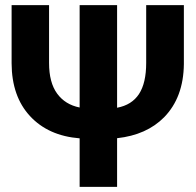

<svg xmlns="http://www.w3.org/2000/svg" viewBox="-20 -731 767 751"><path d="M438 -309.6Q495.6 -320.3 523.7 -363.3Q551.8 -406.2 551.8 -484.9V-710.9H699.2V-480.5Q697.8 -350.1 622.1 -272.5Q553.7 -203.1 438 -190.4V0H291.5V-189.9Q168.9 -199.7 97.4 -276.9Q25.9 -354 25.4 -483.4V-710.9H171.9V-484.9Q171.9 -408.2 203.4 -365Q234.9 -321.8 291.5 -310.5V-710.9H438Z"/></svg>

Font: RobotoInd
Style: Bold
Weight: 700
Designer: Google
Version: Version 2.001150; 2014